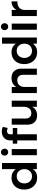

<svg xmlns="http://www.w3.org/2000/svg" viewBox="1619 -2424 811 4089"><g transform="rotate(-90 2024.5 -379.5)"><path d="M597 -742V0H467V-86Q438 -41 392.5 -17.5Q347 6 287 6Q211 6 153.5 -28.5Q96 -63 64 -125.5Q32 -188 32 -269Q32 -349 63.5 -410.5Q95 -472 152.5 -506Q210 -540 284 -540Q345 -540 391 -516Q437 -492 467 -447V-742ZM467 -266Q467 -338 424.5 -383.5Q382 -429 315 -429Q248 -429 206 -383.5Q164 -338 163 -266Q164 -194 206 -148.5Q248 -103 315 -103Q382 -103 424.5 -148.5Q467 -194 467 -266Z M764 -535H894V0H764ZM903 -687Q903 -654 882 -632Q861 -610 829 -610Q797 -610 776 -632Q755 -654 755 -687Q755 -721 776 -743Q797 -765 829 -765Q861 -765 882 -743Q903 -721 903 -687Z M1209 -568V-513H1343V-418H1209V0H1079V-418H1009V-513H1079V-564Q1079 -623 1105 -664.5Q1131 -706 1174.5 -727Q1218 -748 1269 -748Q1319 -748 1367 -725L1344 -620Q1304 -636 1278 -636Q1248 -636 1228.5 -619Q1209 -602 1209 -568Z M1925 -535V0H1794V-99Q1740 5 1608 5Q1518 5 1466 -50Q1414 -105 1414 -200V-535H1545V-238Q1545 -182 1575.5 -150Q1606 -118 1660 -118Q1722 -119 1758 -162Q1794 -205 1794 -271V-535Z M2607 -334V0H2476V-296Q2476 -352 2444 -384.5Q2412 -417 2357 -417Q2292 -416 2254.5 -373Q2217 -330 2217 -263V0H2087V-535H2217V-435Q2272 -538 2409 -540Q2501 -540 2554 -484.5Q2607 -429 2607 -334Z M3269 -742V0H3139V-86Q3110 -41 3064.5 -17.5Q3019 6 2959 6Q2883 6 2825.5 -28.5Q2768 -63 2736 -125.5Q2704 -188 2704 -269Q2704 -349 2735.5 -410.5Q2767 -472 2824.5 -506Q2882 -540 2956 -540Q3017 -540 3063 -516Q3109 -492 3139 -447V-742ZM3139 -266Q3139 -338 3096.5 -383.5Q3054 -429 2987 -429Q2920 -429 2878 -383.5Q2836 -338 2835 -266Q2836 -194 2878 -148.5Q2920 -103 2987 -103Q3054 -103 3096.5 -148.5Q3139 -194 3139 -266Z M3436 -535H3566V0H3436ZM3575 -687Q3575 -654 3554 -632Q3533 -610 3501 -610Q3469 -610 3448 -632Q3427 -654 3427 -687Q3427 -721 3448 -743Q3469 -765 3501 -765Q3533 -765 3554 -743Q3575 -721 3575 -687Z M4039 -540V-414Q3956 -419 3906.5 -375.5Q3857 -332 3857 -258V0H3727V-535H3857V-432Q3884 -484 3930.5 -511.5Q3977 -539 4039 -540Z"/></g></svg>

Font: Montserrat arm2 Medium
Style: Regular
Weight: 500
Designer: Julieta Ulanovsky
Foundry: Julieta Ulanovsky
Version: Version 6.000